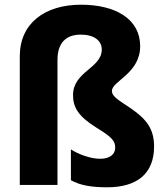

<svg xmlns="http://www.w3.org/2000/svg" viewBox="-20 -785 704 815"><path d="M575 -589C575 -704 471 -765 324 -765C171 -765 64 -687 64 -546V0H224V-530C224 -602 259 -638 323 -638C380 -638 412 -612 412 -575C412 -495 290 -482 290 -381C290 -331 311 -292 388 -244C457 -202 469 -186 469 -158C469 -129 445 -111 405 -111C366 -111 314 -129 281 -151V-20C321 2 368 10 435 10C563 10 634 -49 634 -163C634 -239 601 -279 537 -324C480 -362 455 -376 455 -399C455 -441 575 -473 575 -589Z"/></svg>

Font: Noto Sans Lao Looped SemiCondensed ExtraBold
Style: Regular
Weight: 800
Width: 4
Designer: Mark Frömberg, Ben Mitchell
Foundry: The Fontpad Ltd
Version: Version 1.002